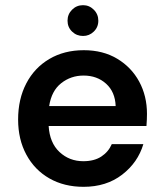

<svg xmlns="http://www.w3.org/2000/svg" viewBox="-20 -710 632 742"><path d="M303 12Q228 12 171 -20.5Q114 -53 82 -112Q50 -171 50 -248Q50 -327 81.5 -387.5Q113 -448 170.5 -482Q228 -516 304 -516Q378 -516 433 -483Q488 -450 518 -394.5Q548 -339 548 -270Q548 -260 547.5 -248Q547 -236 546 -223H168Q172 -158 210 -122.5Q248 -87 302 -87Q344 -87 371.5 -105Q399 -123 412 -153H534Q513 -82 452 -35Q391 12 303 12ZM303 -418Q254 -418 216.5 -388.5Q179 -359 170 -300H427Q425 -355 390 -386.5Q355 -418 303 -418ZM301 -571Q276 -571 258.5 -588Q241 -605 241 -630Q241 -655 258.5 -672.5Q276 -690 301 -690Q325 -690 342.5 -672.5Q360 -655 360 -630Q360 -605 342.5 -588Q325 -571 301 -571Z"/></svg>

Font: DM Sans SemiBold
Style: Regular
Weight: 600
Designer: Colophon Foundry, Jonny Pinhorn
Foundry: Colophon Foundry
Version: Version 4.004; ttfautohint (v1.8.4.7-5d5b)